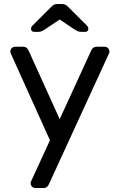

<svg xmlns="http://www.w3.org/2000/svg" viewBox="-20 -755 597 965"><path d="M32 0ZM199 190H158Q148 190 141 183Q134 176 134 166Q134 162 135 159L231 -50L33 -489Q32 -492 32 -496Q32 -506 39 -513Q46 -520 56 -520H97Q117 -520 126 -496L280 -156L436 -496Q445 -520 465 -520H506Q516 -520 523 -513Q530 -506 530 -496Q530 -492 529 -489L228 166Q219 190 199 190ZM327 -716 419 -624Q424 -619 424 -611Q424 -595 408 -595H387Q378 -595 372 -597.5Q366 -600 356 -606L280 -657L204 -606Q194 -600 188 -597.5Q182 -595 173 -595H152Q136 -595 136 -611Q136 -619 141 -624L233 -716Q243 -727 251 -731Q259 -735 270 -735H290Q301 -735 309 -731Q317 -727 327 -716Z"/></svg>

Font: Hezaedrus
Style: Regular
Weight: 400
Designer: Hubert & Fischer
Foundry: Hubert & Fischer
Version: Version 1.10;September 3, 2019;FontCreator 11.5.0.2425 64-bi